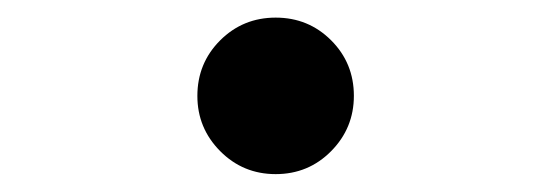

<svg xmlns="http://www.w3.org/2000/svg" viewBox="-20 -456 626 218"><path d="M293 -258.3Q255.9 -258.3 230 -284.4Q204.1 -310.5 204.1 -347.1Q204.1 -384.3 230 -410.2Q255.9 -436 293 -436Q330.2 -436 356 -410.2Q381.8 -384.4 381.8 -347.2Q381.8 -310.5 356 -284.4Q330.2 -258.3 293 -258.3Z"/></svg>

Font: Cascadia Code PL
Style: Regular
Weight: 400
Monospace: yes
Designer: Aaron Bell
Foundry: Saja Typeworks
Version: Version 2102.003